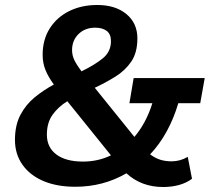

<svg xmlns="http://www.w3.org/2000/svg" viewBox="-20 -741 854 770"><path d="M282 8Q208 8 154 -15Q100 -38 70 -80.5Q40 -123 40 -180Q40 -239 62 -280.5Q84 -322 119.5 -351Q155 -380 196 -402Q174 -432 162.5 -460Q151 -488 151 -521Q151 -582 179.5 -627Q208 -672 257.5 -696.5Q307 -721 370 -721Q443 -721 487 -684.5Q531 -648 531 -587Q531 -530 506.5 -494Q482 -458 442.5 -433.5Q403 -409 360 -389L519 -192Q566 -247 591 -327H499L516 -428H801L783 -327H695Q677 -266 648.5 -214Q620 -162 582 -122Q602 -107 622.5 -100.5Q643 -94 668 -94Q703 -94 733 -112L750 -24Q727 -7 697.5 1Q668 9 634 9Q547 9 487 -46Q394 8 282 8ZM269 -540Q269 -520 277.5 -501.5Q286 -483 307 -455Q357 -479 391 -506Q425 -533 425 -576Q425 -604 408 -617Q391 -630 362 -630Q321 -630 295 -604.5Q269 -579 269 -540ZM168 -201Q168 -150 206 -121.5Q244 -93 313 -93Q373 -93 425 -118L250 -335Q214 -313 191 -281Q168 -249 168 -201Z"/></svg>

Font: Livvic SemiBold
Style: Italic
Weight: 600
Italic angle: -10°
Designer: Jacques Le Bailly, Baron von Fonthausen
Version: Version 1.001; ttfautohint (v1.8.2)